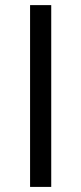

<svg xmlns="http://www.w3.org/2000/svg" viewBox="-20 -734 319 754"><path d="M98.1 0V-713.9H181.2V0Z"/></svg>

Font: f02698313
Style: Regular
Weight: 400
Foundry: Ascender Corporation
Version: Version 1.10